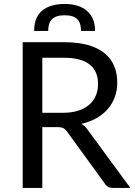

<svg xmlns="http://www.w3.org/2000/svg" viewBox="-20 -924 666 944"><path d="M290 -369.5Q332 -369.5 364.2 -379.8Q396.5 -390 418.2 -408.8Q440 -427.5 451 -453.5Q462 -479.5 462 -511Q462 -575 420 -607.5Q378 -640 294 -640H188V-369.5ZM621 0H535Q508.5 0 496 -20.5L310 -276.5Q301.5 -288.5 291.8 -293.8Q282 -299 261.5 -299H188V0H91.5V-716.5H294Q362 -716.5 411.5 -702.8Q461 -689 493.2 -663Q525.5 -637 541 -600.2Q556.5 -563.5 556.5 -518Q556.5 -480 544.5 -447Q532.5 -414 509.8 -387.8Q487 -361.5 454.2 -343Q421.5 -324.5 380 -315Q398.5 -304.5 412 -284.5ZM298 -904.5Q369 -904.5 408.2 -870Q447.5 -835.5 447.5 -772H378.5Q378.5 -790.5 374.2 -804.8Q370 -819 360.8 -828.8Q351.5 -838.5 336 -843.8Q320.5 -849 298 -849Q275.5 -849 260 -843.8Q244.5 -838.5 235 -828.8Q225.5 -819 221.2 -804.8Q217 -790.5 217 -772H148Q148 -839.5 187.5 -872Q227 -904.5 298 -904.5Z"/></svg>

Font: Lato-Regular
Style: Regular
Weight: 400
Designer: Lukasz Dziedzic with Adam Twardoch and Botio Nikoltchev
Foundry: tyPoland Lukasz Dziedzic
Version: Version 2.015; 2015-08-06; http://www.latofonts.com/